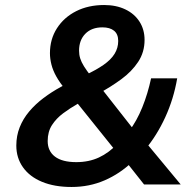

<svg xmlns="http://www.w3.org/2000/svg" viewBox="-20 -735 766 765"><path d="M265 10Q197 10 147.5 -10.5Q98 -31 71.5 -68.5Q45 -106 45 -155Q45 -194 58.5 -228Q72 -262 96.5 -291Q121 -320 153.5 -344.5Q186 -369 223 -389L260 -409L238 -382Q218 -406 204.5 -430Q191 -454 185 -477.5Q179 -501 179 -523Q179 -579 207 -622.5Q235 -666 283.5 -690.5Q332 -715 395 -715Q443 -715 479.5 -697.5Q516 -680 536 -648.5Q556 -617 556 -576Q556 -527 530.5 -488.5Q505 -450 463.5 -419.5Q422 -389 374 -363L376 -393L518 -212H494Q525 -253 547 -307.5Q569 -362 582 -423H686Q672 -341 638.5 -268Q605 -195 558 -139L559 -170L700 0H554L482 -91L507 -90Q458 -43 397 -16.5Q336 10 265 10ZM284 -89Q334 -89 374 -107.5Q414 -126 449 -163L443 -131L272 -344L320 -338L289 -321Q259 -304 231.5 -283.5Q204 -263 187 -236.5Q170 -210 170 -173Q170 -133 199 -111Q228 -89 284 -89ZM388 -626Q345 -626 320 -600.5Q295 -575 295 -533Q295 -517 299.5 -502.5Q304 -488 314.5 -471Q325 -454 343 -431L318 -435Q363 -456 392.5 -476.5Q422 -497 436.5 -520.5Q451 -544 451 -572Q451 -599 434.5 -612.5Q418 -626 388 -626Z"/></svg>

Font: Nunito Sans 12pt ExtraLight 12pt
Style: Bold Italic
Weight: 700
Italic angle: -9°
Version: Version 3.101;gftools[0.9.27]